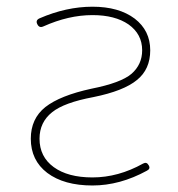

<svg xmlns="http://www.w3.org/2000/svg" viewBox="-20 -575 540 581"><path d="M259.8 -13.7Q173.8 -13.7 123 -51.8Q73.2 -89.8 73.2 -155.3Q73.2 -215.8 117.2 -251Q162.1 -286.1 256.8 -306.6Q345.7 -324.2 377.9 -351.6Q410.2 -379.9 410.2 -422.9Q410.2 -471.7 369.1 -501Q328.1 -529.3 259.8 -529.3Q187.5 -529.3 111.3 -495.1Q98.6 -489.3 92.8 -502Q86.9 -513.7 99.6 -519.5Q180.7 -554.7 259.8 -554.7Q339.8 -554.7 387.7 -518.6Q434.6 -482.4 434.6 -422.9Q434.6 -365.2 394.5 -333Q354.5 -299.8 262.7 -281.2Q173.8 -264.6 137.7 -235.4Q99.6 -205.1 99.6 -155.3Q99.6 -100.6 142.6 -69.3Q185.5 -38.1 259.8 -38.1Q337.9 -38.1 413.1 -80.1Q423.8 -85.9 429.7 -75.2Q436.5 -64.5 424.8 -58.6Q342.8 -13.7 259.8 -13.7Z"/></svg>

Font: Rounded-X Mgen+ 1mn thin
Style: Regular
Weight: 100
Designer: [Source Han Sans]
Ryoko NISHIZUKA  (kana & ideographs); Paul D. Hunt (Latin, Greek & Cyrillic); Wenlong ZHANG  (bopomofo
Version: Version 1.059.20150602